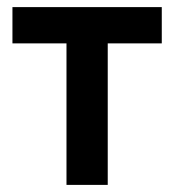

<svg xmlns="http://www.w3.org/2000/svg" viewBox="-20 -520 490 540"><path d="M15 -500H435V-398H283V0H167V-398H15Z"/></svg>

Font: PT Root UI Web Bold
Style: Regular
Weight: 700
Designer: Vitaly Kuzmin
Foundry: ParaType Ltd.
Version: Version 1.000W